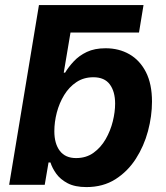

<svg xmlns="http://www.w3.org/2000/svg" viewBox="-20 -748 670 777"><path d="M192.9 -616.2 137.6 -727.5H560.8L542.5 -616.2ZM329.7 9.1Q283.3 9.1 253.6 -6.5Q224 -22.2 207.6 -45.1Q191.2 -68.1 184.2 -90.5H176.4L161 0H17L137.6 -727.5H284L238 -454H243.5Q257.5 -477.3 278.8 -500Q300 -522.8 331.4 -537.8Q362.8 -552.7 407.3 -552.7Q461.3 -552.7 503.6 -528.5Q546 -504.2 570.6 -456.2Q595.1 -408.1 595.1 -336.8Q595.1 -278.4 578.9 -217.5Q562.6 -156.7 529.7 -105.4Q496.8 -54.2 446.9 -22.5Q396.9 9.1 329.7 9.1ZM287.9 -108.3Q328.8 -108.3 358.5 -129.7Q388.2 -151.1 407.7 -185Q427.1 -218.9 436.5 -257Q445.9 -295.1 445.9 -328.6Q445.9 -377.4 424.4 -406.4Q402.9 -435.4 357.8 -435.4Q318.8 -435.4 289.2 -415.6Q259.6 -395.8 239.8 -363.5Q220 -331.1 209.9 -292.6Q199.9 -254.2 199.9 -216.9Q199.9 -166.7 222.1 -137.5Q244.4 -108.3 287.9 -108.3Z"/></svg>

Font: Adwaita Sans
Style: Italic
Weight: 400
Italic angle: -9.39999°
Designer: Rasmus Andersson
Foundry: rsms
Version: Version 4.001;git-9221beed3